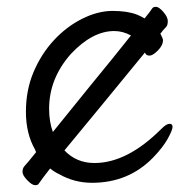

<svg xmlns="http://www.w3.org/2000/svg" viewBox="-20 -518 570 563"><path d="M135 -131Q176 -182 241 -262Q319 -357 364 -414Q340 -427 315 -427Q251 -427 188 -360Q124 -288 124 -199Q124 -161 135 -131ZM127 -24Q109 -1 107 2Q100 12 94 20Q92 25 83 25Q74 25 60 10.5Q46 -4 46 -14Q46 -24 51 -30Q56 -36 64 -45Q66 -47 86 -72Q84 -75 83 -79Q56 -126 56 -190Q56 -254 78.5 -307Q101 -360 138 -400Q175 -440 221 -463Q267 -486 310.5 -486Q354 -486 382 -475Q394 -470 404 -464Q422 -486 426 -493Q429 -498 437.5 -498Q446 -498 459 -483Q472 -468 472 -456.5Q472 -445 468 -440Q464 -435 457 -428Q456 -426 450 -419Q450 -418 451 -418Q458 -404 458 -401Q458 -385 443 -370Q428 -355 419 -355Q410 -355 407 -360L405 -364Q361 -311 282 -214Q211 -128 169 -77Q204 -40 257 -40Q353 -40 453 -140Q468 -155 477 -155Q486 -155 486 -146Q486 -137 472 -111.5Q458 -86 429 -56Q357 18 250 18Q198 18 154 -7Q139 -14 127 -24Z"/></svg>

Font: LXGW Bright GB
Style: Regular
Weight: 400
Designer: Christian Thalmann (Catharsis Fonts)
Foundry: LXGW / Christian Thalmann (Catharsis Fonts) / Fontworks Inc.
Version: Version 5.510